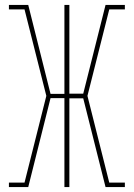

<svg xmlns="http://www.w3.org/2000/svg" viewBox="-20 -755 540 775"><path d="M94 0H16V-18H79L167 -368L79 -717H16V-735H94L184 -376H240V-735H260V-377H316L406 -735H484V-717H421L333 -368L421 -18H484V0H406L316 -358H260V0H240V-359H184Z"/></svg>

Font: Iosevka Curly Slab Thin
Style: Regular
Weight: 100
Monospace: yes
Designer: Belleve Invis
Foundry: Belleve Invis
Version: Version 22.1.2; ttfautohint (v1.8.4)